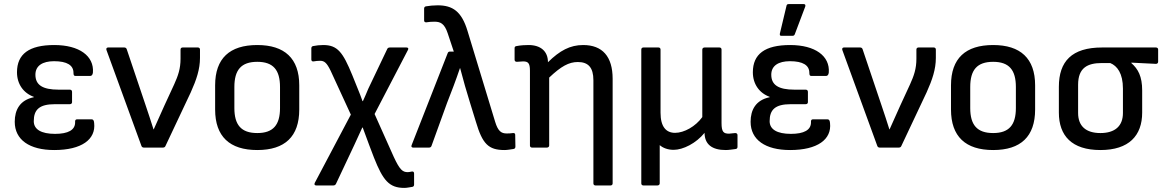

<svg xmlns="http://www.w3.org/2000/svg" viewBox="-20 -721 5683 938"><path d="M245 12C379 12 449 -40 440 -120C439 -133 435 -138 428 -138H356C349 -138 346 -133 347 -123C347 -86 313 -67 249 -67C181 -67 145 -89 145 -129C145 -185 172 -212 248 -212H321C328 -212 332 -216 332 -222V-272C332 -279 328 -283 321 -283H266C188 -283 153 -306 153 -356C153 -400 188 -422 244 -422C308 -422 339 -402 339 -365C339 -355 341 -350 348 -350H421C427 -350 433 -355 434 -367C440 -447 368 -501 245 -501C122 -501 63 -457 63 -368C63 -310 95 -266 145 -248V-246C77 -232 52 -184 52 -126C52 -38 124 12 245 12Z M683 0H776C781 0 786 -2 788 -7L912 -270C940 -332 957 -383 957 -438V-479C957 -485 953 -489 947 -489H872C866 -489 862 -485 862 -479V-434C862 -385 850 -351 831 -309L783 -205C765 -166 748 -128 731 -89H730C718 -128 704 -169 691 -208L599 -481C597 -487 592 -489 587 -489H508C501 -489 498 -484 500 -477L671 -8C673 -2 678 0 683 0Z M1237 12C1372 12 1442 -54 1442 -186V-304C1442 -436 1370 -501 1237 -501C1102 -501 1031 -436 1031 -304V-186C1031 -54 1102 12 1237 12ZM1237 -71C1158 -71 1125 -111 1125 -193V-296C1125 -379 1158 -419 1237 -419C1315 -419 1348 -379 1348 -296V-193C1348 -111 1315 -71 1237 -71Z M1955 197C1968 197 1980 194 1994 192C2000 191 2003 187 2003 181V127C2003 119 1999 116 1992 117C1983 119 1976 120 1972 120C1947 120 1933 109 1903 44L1810 -164L1973 -477C1977 -484 1974 -489 1966 -489H1885C1879 -489 1874 -487 1872 -482L1779 -287C1771 -267 1762 -247 1753 -227H1751C1744 -248 1736 -267 1728 -287L1701 -354C1655 -466 1629 -501 1559 -501C1542 -501 1525 -499 1510 -496C1504 -495 1501 -491 1501 -485V-430C1501 -424 1505 -420 1512 -421C1524 -423 1532 -424 1544 -424C1564 -424 1576 -415 1595 -376L1694 -161L1518 172C1514 180 1517 185 1525 185H1608C1614 185 1618 183 1621 178L1711 -13C1724 -42 1737 -70 1750 -98H1752C1762 -70 1773 -41 1783 -14L1807 49C1851 160 1881 197 1955 197Z M2445 12C2458 12 2474 9 2488 7C2495 6 2498 2 2498 -5L2497 -62C2497 -68 2494 -72 2486 -71C2474 -69 2465 -69 2455 -69C2429 -69 2413 -80 2399 -126L2264 -570C2235 -666 2191 -695 2118 -695C2098 -695 2078 -693 2061 -690C2055 -689 2052 -685 2052 -679V-621C2052 -615 2056 -611 2063 -612C2076 -614 2088 -615 2102 -615C2131 -615 2151 -607 2167 -559L2197 -469H2178C2173 -469 2169 -467 2167 -461L1991 -12C1988 -5 1991 0 1998 0H2076C2081 0 2086 -2 2088 -8L2164 -218C2186 -274 2206 -326 2227 -388H2228C2244 -326 2259 -275 2276 -220L2305 -126C2337 -18 2366 12 2445 12Z M2579 0H2652C2658 0 2663 -4 2663 -10V-342C2721 -397 2759 -418 2803 -418C2854 -418 2879 -391 2879 -329V175C2879 181 2883 185 2889 185H2963C2969 185 2973 181 2973 175V-336C2973 -445 2923 -501 2829 -501C2765 -501 2715 -474 2657 -417C2657 -470 2622 -501 2562 -501C2547 -501 2524 -500 2504 -496C2497 -495 2494 -492 2494 -486V-429C2494 -423 2498 -419 2505 -419C2515 -419 2526 -421 2535 -421C2559 -421 2569 -414 2569 -376V-10C2569 -4 2573 0 2579 0Z M3123 185H3192C3198 185 3203 181 3203 175V-12C3219 2 3243 11 3271 11C3317 11 3381 -21 3422 -72V-71C3423 -16 3458 12 3526 12C3539 12 3559 9 3574 7C3580 6 3583 3 3583 -4V-61C3583 -67 3579 -71 3572 -71C3562 -71 3551 -68 3542 -68C3515 -68 3505 -76 3505 -120V-479C3505 -485 3501 -489 3495 -489H3422C3416 -489 3411 -485 3411 -479V-149C3378 -103 3322 -72 3278 -72C3234 -72 3207 -102 3207 -170V-479C3207 -485 3203 -489 3197 -489H3123C3117 -489 3113 -485 3113 -479V175C3113 181 3117 185 3123 185Z M3797 -546H3851C3857 -546 3861 -548 3863 -554L3914 -689C3916 -696 3914 -701 3907 -701H3833C3826 -701 3823 -698 3822 -691L3790 -557C3789 -550 3790 -546 3797 -546ZM3840 12C3974 12 4044 -40 4035 -120C4034 -133 4030 -138 4023 -138H3951C3944 -138 3941 -133 3942 -123C3942 -86 3908 -67 3844 -67C3776 -67 3740 -89 3740 -129C3740 -185 3767 -212 3843 -212H3916C3923 -212 3927 -216 3927 -222V-272C3927 -279 3923 -283 3916 -283H3861C3783 -283 3748 -306 3748 -356C3748 -400 3783 -422 3839 -422C3903 -422 3934 -402 3934 -365C3934 -355 3936 -350 3943 -350H4016C4022 -350 4028 -355 4029 -367C4035 -447 3963 -501 3840 -501C3717 -501 3658 -457 3658 -368C3658 -310 3690 -266 3740 -248V-246C3672 -232 3647 -184 3647 -126C3647 -38 3719 12 3840 12Z M4278 0H4371C4376 0 4381 -2 4383 -7L4507 -270C4535 -332 4552 -383 4552 -438V-479C4552 -485 4548 -489 4542 -489H4467C4461 -489 4457 -485 4457 -479V-434C4457 -385 4445 -351 4426 -309L4378 -205C4360 -166 4343 -128 4326 -89H4325C4313 -128 4299 -169 4286 -208L4194 -481C4192 -487 4187 -489 4182 -489H4103C4096 -489 4093 -484 4095 -477L4266 -8C4268 -2 4273 0 4278 0Z M4832 12C4967 12 5037 -54 5037 -186V-304C5037 -436 4965 -501 4832 -501C4697 -501 4626 -436 4626 -304V-186C4626 -54 4697 12 4832 12ZM4832 -71C4753 -71 4720 -111 4720 -193V-296C4720 -379 4753 -419 4832 -419C4910 -419 4943 -379 4943 -296V-193C4943 -111 4910 -71 4832 -71Z M5356 12C5495 12 5560 -58 5560 -171V-279C5560 -348 5540 -384 5507 -413V-415L5627 -409C5634 -409 5638 -413 5638 -420V-479C5638 -485 5634 -489 5627 -489H5364C5216 -489 5153 -421 5153 -297V-171C5153 -58 5216 12 5356 12ZM5356 -71C5285 -71 5247 -105 5247 -169V-307C5247 -390 5293 -413 5363 -413H5404C5438 -399 5466 -363 5466 -288V-169C5466 -105 5427 -71 5356 -71Z"/></svg>

Font: Sofia Sans Cond SemiBold
Style: Regular
Weight: 600
Width: 3
Designer: Botio Nikoltchev, Ani Petrova
Foundry: lettersoup
Version: Version 4.100